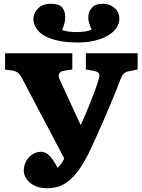

<svg xmlns="http://www.w3.org/2000/svg" viewBox="-20 -983 751 1017"><path d="M230 14Q189 14 161 -0.5Q133 -15 119.5 -36.5Q106 -58 106 -78Q106 -106 118.5 -129Q131 -152 152 -165.5Q173 -179 198 -179Q217 -179 232.5 -166.5Q248 -154 261 -135Q274 -116 285 -94Q296 -104 305 -116.5Q314 -129 320 -144L98 -566Q91 -581 82.5 -590Q74 -599 65 -603.5Q56 -608 42 -610L7 -614V-701H363V-615L318 -608Q301 -606 294 -594.5Q287 -583 296 -562L406 -323H409Q421 -350 435.5 -384Q450 -418 463.5 -452.5Q477 -487 488 -517.5Q499 -548 504 -568Q510 -589 501.5 -597Q493 -605 475 -608L435 -615V-701H709V-615L660 -605Q643 -602 633.5 -590.5Q624 -579 615 -555Q597 -507 574.5 -453Q552 -399 529 -346Q506 -293 485 -247Q464 -201 448 -168Q423 -119 398 -84Q373 -49 347.5 -27.5Q322 -6 293 4Q264 14 230 14ZM381 -758Q322 -759 279.5 -769.5Q237 -780 210 -797Q183 -814 170 -836.5Q157 -859 157 -882Q158 -916 183.5 -940Q209 -964 253 -963Q295 -962 310.5 -942Q326 -922 325 -894Q326 -881 322.5 -865Q319 -849 309 -824Q322 -819 342 -816Q362 -813 389 -813Q413 -814 432 -816.5Q451 -819 465 -827Q453 -853 450 -869Q447 -885 448 -897Q449 -923 468 -943.5Q487 -964 529 -963Q549 -962 564.5 -955Q580 -948 591.5 -936.5Q603 -925 608 -910Q613 -895 612 -879Q611 -857 596.5 -835Q582 -813 553 -795.5Q524 -778 481 -767.5Q438 -757 381 -758Z"/></svg>

Font: Literata ExtraBold
Style: Regular
Weight: 800
Designer: Latin by Veronika Burian and Jose Scaglione. Greek by Irene Vlachou. Cyrillic by Vera Evstafieva.
Foundry: TypeTogether
Version: Version 3.103;gftools[0.9.29]